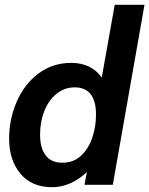

<svg xmlns="http://www.w3.org/2000/svg" viewBox="-20 -770 622 800"><path d="M582 -750 450 0H332L342 -53Q274 10 197 10Q112 10 65 -46.5Q18 -103 18 -192Q18 -273 49.5 -346Q81 -419 140 -463.5Q199 -508 277 -508Q360 -508 404 -447L458 -750ZM380 -292Q380 -406 291 -406Q249 -406 216 -379.5Q183 -353 165 -308Q147 -263 147 -209Q147 -154 170 -123Q193 -92 240 -92Q287 -92 318.5 -122Q350 -152 365 -198Q380 -244 380 -292Z"/></svg>

Font: Cabin
Style: Bold Italic
Weight: 700
Italic angle: -7°
Designer: Pablo Impallari
Foundry: Pablo Impallari. http://www.impallari.com Igino Marini. http://www.ikern.com
Version: Version 2.200